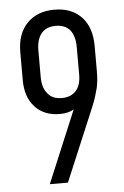

<svg xmlns="http://www.w3.org/2000/svg" viewBox="-51 -737 498 774"><g transform="rotate(-5 197.5 -349.5)"><path d="M241.2 -292Q234.4 -287.1 217.8 -282.2Q203.1 -278.3 184.6 -278.3Q121.1 -278.3 84 -318.4Q46.9 -358.4 46.9 -427.7V-541Q46.9 -615.2 87.9 -657.2Q128.9 -699.2 198.2 -699.2Q268.6 -699.2 308.6 -656.2Q347.7 -614.3 347.7 -539.1V-439.5Q347.7 -395.5 340.8 -368.2Q336.9 -352.5 331.1 -334.5Q325.2 -316.4 316.4 -294.9L192.4 0H119.1ZM275.4 -429.7V-541Q275.4 -585 255.9 -610.4Q235.4 -633.8 198.2 -633.8Q160.2 -633.8 140.6 -610.4Q120.1 -585.9 120.1 -542V-433.6Q120.1 -389.6 140.6 -366.2Q159.2 -341.8 198.2 -341.8Q235.4 -341.8 255.9 -365.2Q275.4 -387.7 275.4 -429.7Z"/></g></svg>

Font: Dinish Condensed
Style: Regular
Weight: 400
Width: 3
Designer: Bert Driehuis
Foundry: Playbeing
Version: Version 3.006; git-39231f3c-release